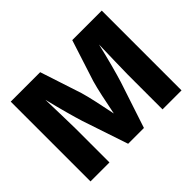

<svg xmlns="http://www.w3.org/2000/svg" viewBox="-148 -983 1238 1238"><g transform="rotate(-45 471.5 -364.0)"><path d="M56.6 0H229.5V-313.5C229.5 -367.7 225.1 -481.9 223.1 -577.6C248 -475.1 277.8 -367.2 294.9 -313.5L399.9 0H543.9L647.5 -313.5C665 -369.1 695.8 -481.9 719.7 -585.9C717.8 -487.8 713.4 -368.7 713.4 -313.5V0H886.7V-727.5H617.7L526.4 -444.3C511.7 -394.5 489.3 -290 472.7 -203.1C455.6 -290 433.1 -394.5 418 -444.3L325.2 -727.5H56.6Z"/></g></svg>

Font: Inter ExtraBold
Style: Regular
Weight: 800
Designer: Rasmus Andersson
Foundry: rsms
Version: Version 4.001;git-9221beed3